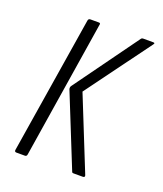

<svg xmlns="http://www.w3.org/2000/svg" viewBox="-98 -549 522 615"><g transform="rotate(20 162.5 -241.0)"><path d="M223 0Q219 0 218 -3L119 -249Q117 -256 122 -262L279 -479Q281 -482 285 -482H320Q328 -482 322 -475L161 -256L261 -7Q263 0 255 0ZM29 0Q22 0 23 -7L98 -475Q99 -482 106 -482H135Q141 -482 139 -475L65 -7Q64 0 58 0Z"/></g></svg>

Font: Sofia Sans Extra Condensed Light
Style: Italic
Weight: 300
Italic angle: -9°
Version: Version 4.100